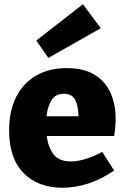

<svg xmlns="http://www.w3.org/2000/svg" viewBox="-20 -872 591 905"><path d="M274 13Q160 13 91.5 -56Q23 -125 23 -258Q23 -349 56 -414.5Q89 -480 150 -515.5Q211 -551 295 -551Q376 -551 427 -519Q478 -487 501.5 -433Q525 -379 525 -311Q525 -273 518 -231H200Q207 -178 232.5 -144.5Q258 -111 315 -111Q345 -111 383 -122.5Q421 -134 462 -156L518 -68Q458 -27 396 -7Q334 13 274 13ZM281 -430Q241 -430 222.5 -399.5Q204 -369 199 -324H350Q349 -374 334 -402Q319 -430 281 -430ZM208 -599 151 -681 371 -852 455 -739Z"/></svg>

Font: Bitter ExtraBold
Style: Regular
Weight: 800
Designer: Sol Matas, and Bitter project Authors
Foundry: Sol Matas
Version: Version 2.001